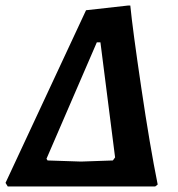

<svg xmlns="http://www.w3.org/2000/svg" viewBox="-35 -674 642 694"><path d="M276 -637 428 -654H436Q444 -571 475.5 -358Q507 -145 535 -7L526 0H-7L-15 -13ZM328 -521H315L133 -100L137 -94L258 -90L373 -94L381 -105Z"/></svg>

Font: Alegreya
Style: Bold Italic
Weight: 700
Italic angle: -7°
Designer: Juan Pablo del Peral
Foundry: Huerta Tipografica
Version: Version 2.007; ttfautohint (v1.6)